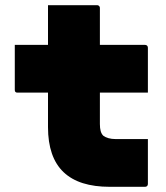

<svg xmlns="http://www.w3.org/2000/svg" viewBox="-20 -720 640 740"><path d="M37 -547H539Q544 -547 547 -544Q550 -541 550 -536Q550 -513 550 -481Q550 -449 550 -417.5Q550 -386 550 -363H48Q45 -363 43 -363.5Q41 -364 39.5 -365.5Q38 -367 37.5 -369Q37 -371 37 -374Q37 -397 37 -428.5Q37 -460 37 -492Q37 -524 37 -547ZM550 -184Q550 -141 550 -97.5Q550 -54 550 -11Q550 -6 547 -3Q544 0 539 0Q536 0 521.5 0Q507 0 485 0Q463 0 441.5 0Q420 0 403 0Q344 0 299.5 -14Q255 -28 225 -56.5Q195 -85 180 -128.5Q165 -172 165 -230Q165 -277 165 -324Q165 -371 165 -418Q165 -465 165 -512Q165 -559 165 -606Q165 -629 165 -653.5Q165 -678 165 -700Q212 -700 259.5 -700Q307 -700 354 -700Q358 -700 360 -698.5Q362 -697 363.5 -695Q365 -693 365 -689Q365 -633 365 -577Q365 -521 365 -465Q365 -409 365 -353.5Q365 -298 365 -242Q365 -226 368 -215Q371 -204 378 -197Q386 -191 398 -187.5Q410 -184 426 -184Q443 -184 460.5 -184Q478 -184 495.5 -184Q513 -184 530 -184Z"/></svg>

Font: Recursive Monospace Black
Style: Regular
Weight: 900
Version: Version 1.047